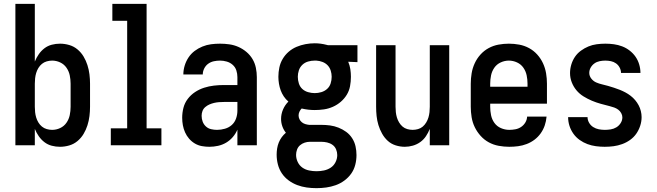

<svg xmlns="http://www.w3.org/2000/svg" viewBox="-20 -755 3415 998"><path d="M292 8Q270 8 249 2.5Q228 -3 211 -16Q194 -29 181.5 -47Q169 -65 161 -85V0H60V-735H161V-435Q169 -455 181.5 -473Q194 -491 211 -504Q228 -517 249 -522.5Q270 -528 292 -528Q316 -528 340 -521Q364 -514 383 -498Q402 -482 414.5 -461Q427 -440 434.5 -416.5Q442 -393 445 -368.5Q448 -344 448 -320V-200Q448 -176 445 -151.5Q442 -127 434.5 -103.5Q427 -80 414.5 -59Q402 -38 383 -22Q364 -6 340 1Q316 8 292 8ZM251 -80Q273 -80 293 -89.5Q313 -99 325.5 -117Q338 -135 342.5 -156.5Q347 -178 347 -200V-320Q347 -342 342.5 -363.5Q338 -385 325.5 -403Q313 -421 293 -430.5Q273 -440 251 -440Q237 -440 223 -436Q209 -432 198 -423Q187 -414 179.5 -401.5Q172 -389 168 -375.5Q164 -362 162.5 -348Q161 -334 161 -320V-200Q161 -186 162.5 -172Q164 -158 168 -144.5Q172 -131 179.5 -118.5Q187 -106 198 -97Q209 -88 223 -84Q237 -80 251 -80Z M556 0V-88H641V-647H564V-735H742V-88H819V0Z M1068 8Q1049 8 1029.5 4.5Q1010 1 993 -9Q976 -19 963 -34Q950 -49 942 -67Q934 -85 930.5 -104Q927 -123 927 -143Q927 -169 933.5 -194.5Q940 -220 956 -241Q972 -262 994 -276.5Q1016 -291 1041 -299Q1066 -307 1092 -310Q1118 -313 1144 -313H1214V-354Q1214 -372 1208.5 -389Q1203 -406 1189.5 -418Q1176 -430 1158.5 -435Q1141 -440 1124 -440Q1107 -440 1091 -436.5Q1075 -433 1062 -423.5Q1049 -414 1041.5 -399Q1034 -384 1034 -368Q1034 -368 1034 -368Q1034 -368 1034 -368H933Q933 -368 933 -368Q933 -368 933 -368Q933 -391 940 -414Q947 -437 960 -456.5Q973 -476 991.5 -490Q1010 -504 1032 -513Q1054 -522 1077 -525Q1100 -528 1124 -528Q1148 -528 1172.5 -524.5Q1197 -521 1219.5 -511Q1242 -501 1261 -485Q1280 -469 1292.5 -448Q1305 -427 1310 -402.5Q1315 -378 1315 -354V0H1214V-81Q1205 -60 1190 -42.5Q1175 -25 1155.5 -13.5Q1136 -2 1113.5 3Q1091 8 1068 8ZM1108 -80Q1129 -80 1149.5 -86Q1170 -92 1185 -105.5Q1200 -119 1207 -139Q1214 -159 1214 -180V-225H1144Q1131 -225 1118 -224Q1105 -223 1092.5 -220Q1080 -217 1068.5 -212Q1057 -207 1047 -198.5Q1037 -190 1032.5 -178Q1028 -166 1028 -153Q1028 -137 1033.5 -122.5Q1039 -108 1050.5 -97.5Q1062 -87 1077.5 -83.5Q1093 -80 1108 -80Z M1625 223Q1599 223 1574 219.5Q1549 216 1525 207Q1501 198 1480 182.5Q1459 167 1445 146Q1431 125 1424.5 100Q1418 75 1418 49Q1418 33 1420.5 17Q1423 1 1429 -14Q1435 -29 1444.5 -42Q1454 -55 1466 -65Q1454 -80 1447.5 -98.5Q1441 -117 1441 -137Q1441 -162 1451 -185.5Q1461 -209 1479 -227Q1465 -239 1455 -254Q1445 -269 1439 -285.5Q1433 -302 1430 -320Q1427 -338 1427 -356Q1427 -380 1432 -404Q1437 -428 1449.5 -449Q1462 -470 1480.5 -486Q1499 -502 1521.5 -511.5Q1544 -521 1568 -525.5Q1592 -530 1616 -530Q1631 -530 1646.5 -528Q1662 -526 1677 -522L1685 -520H1838V-432L1790 -434Q1798 -415 1801 -395.5Q1804 -376 1804 -356Q1804 -331 1799.5 -307Q1795 -283 1782.5 -262.5Q1770 -242 1751.5 -226Q1733 -210 1710.5 -200Q1688 -190 1664 -186.5Q1640 -183 1616 -183Q1599 -183 1582 -185Q1565 -187 1548 -191Q1541 -184 1536.5 -174.5Q1532 -165 1532 -155Q1532 -145 1536.5 -135.5Q1541 -126 1549 -119.5Q1557 -113 1567 -110Q1577 -107 1587 -106Q1588 -106 1588.5 -106Q1589 -106 1590 -106Q1592 -106 1595 -106Q1598 -106 1600 -106H1650Q1673 -106 1695.5 -103Q1718 -100 1739.5 -91.5Q1761 -83 1779.5 -69.5Q1798 -56 1810.5 -36.5Q1823 -17 1828 5.5Q1833 28 1833 51Q1833 77 1826.5 102Q1820 127 1805.5 147.5Q1791 168 1770 183.5Q1749 199 1725 207.5Q1701 216 1676 219.5Q1651 223 1625 223ZM1616 -271Q1633 -271 1650 -276Q1667 -281 1680 -292.5Q1693 -304 1698.5 -321Q1704 -338 1704 -356Q1704 -372 1699 -388Q1694 -404 1683 -415.5Q1672 -427 1656.5 -433Q1641 -439 1624 -440H1616Q1616 -440 1615.5 -440Q1615 -440 1615 -440Q1598 -440 1581 -435Q1564 -430 1551.5 -418Q1539 -406 1533.5 -389.5Q1528 -373 1528 -356Q1528 -338 1533.5 -321Q1539 -304 1551.5 -292.5Q1564 -281 1581.5 -276Q1599 -271 1616 -271ZM1625 135Q1645 135 1664 131Q1683 127 1699 116.5Q1715 106 1724 88Q1733 70 1733 51Q1733 36 1727 21.5Q1721 7 1708.5 -2Q1696 -11 1680.5 -14.5Q1665 -18 1650 -18H1600Q1598 -18 1596 -18Q1594 -18 1591 -18Q1577 -18 1563.5 -13.5Q1550 -9 1539.5 0Q1529 9 1524 22.5Q1519 36 1519 50Q1519 69 1527.5 87Q1536 105 1551.5 116Q1567 127 1586.5 131Q1606 135 1625 135Z M2084 8Q2060 8 2036.5 0.5Q2013 -7 1995.5 -23Q1978 -39 1966 -60.5Q1954 -82 1947 -105Q1940 -128 1937.5 -152Q1935 -176 1935 -200V-520H2036V-200Q2036 -186 2037.5 -172Q2039 -158 2043 -144.5Q2047 -131 2054.5 -118.5Q2062 -106 2072.5 -97Q2083 -88 2097 -84Q2111 -80 2125 -80Q2139 -80 2153 -84Q2167 -88 2177.5 -97Q2188 -106 2195.5 -118.5Q2203 -131 2207 -144.5Q2211 -158 2212.5 -172Q2214 -186 2214 -200V-520H2315V0H2214V-85Q2206 -65 2194 -47Q2182 -29 2164.5 -16.5Q2147 -4 2126 2Q2105 8 2084 8Z M2627 8Q2600 8 2572.5 3Q2545 -2 2521 -15Q2497 -28 2478.5 -48.5Q2460 -69 2448 -93.5Q2436 -118 2431.5 -145.5Q2427 -173 2427 -200V-320Q2427 -347 2431.5 -374Q2436 -401 2447.5 -426Q2459 -451 2477.5 -471.5Q2496 -492 2520 -505Q2544 -518 2571 -523Q2598 -528 2625 -528Q2652 -528 2679 -523Q2706 -518 2730 -505Q2754 -492 2772.5 -471.5Q2791 -451 2802.5 -426Q2814 -401 2818.5 -374Q2823 -347 2823 -320V-216H2528V-200Q2528 -178 2532.5 -156Q2537 -134 2550 -116Q2563 -98 2584 -89Q2605 -80 2627 -80Q2643 -80 2659 -83Q2675 -86 2688.5 -95Q2702 -104 2710.5 -118Q2719 -132 2720 -149H2821Q2819 -125 2811.5 -103Q2804 -81 2790.5 -62Q2777 -43 2758.5 -29Q2740 -15 2718 -6.5Q2696 2 2673 5Q2650 8 2627 8ZM2722 -304V-320Q2722 -342 2717.5 -363.5Q2713 -385 2700.5 -403Q2688 -421 2667.5 -430.5Q2647 -440 2625 -440Q2603 -440 2582.5 -430.5Q2562 -421 2549.5 -403Q2537 -385 2532.5 -363.5Q2528 -342 2528 -320V-304Z M3123 8Q3101 8 3078 5Q3055 2 3033.5 -6Q3012 -14 2993 -27.5Q2974 -41 2960.5 -60Q2947 -79 2940 -101Q2933 -123 2933 -146Q2933 -146 2933 -146Q2933 -146 2933 -146H3034Q3034 -131 3042 -117Q3050 -103 3063.5 -94.5Q3077 -86 3092.5 -83Q3108 -80 3124 -80Q3139 -80 3154.5 -82.5Q3170 -85 3183.5 -93Q3197 -101 3206 -115Q3215 -129 3215 -145Q3215 -156 3209 -167Q3203 -178 3193.5 -185Q3184 -192 3173 -196Q3162 -200 3150 -203Q3126 -209 3102.5 -215.5Q3079 -222 3056.5 -231.5Q3034 -241 3013 -254Q2992 -267 2976.5 -285.5Q2961 -304 2952 -327Q2943 -350 2943 -375Q2943 -397 2949.5 -419Q2956 -441 2968.5 -459.5Q2981 -478 2999.5 -491.5Q3018 -505 3038.5 -513.5Q3059 -522 3081.5 -525Q3104 -528 3127 -528Q3149 -528 3171 -525Q3193 -522 3214 -514Q3235 -506 3253 -492Q3271 -478 3283.5 -460Q3296 -442 3302.5 -420Q3309 -398 3309 -376Q3309 -376 3309 -376Q3309 -376 3309 -376H3208Q3208 -390 3201 -403.5Q3194 -417 3182 -425.5Q3170 -434 3155.5 -437Q3141 -440 3126 -440Q3112 -440 3097 -437Q3082 -434 3070 -425.5Q3058 -417 3050.5 -404Q3043 -391 3043 -376Q3043 -360 3053.5 -346.5Q3064 -333 3079 -326.5Q3094 -320 3109.5 -316.5Q3125 -313 3140.5 -308.5Q3156 -304 3171.5 -299Q3187 -294 3202 -288Q3217 -282 3231 -274.5Q3245 -267 3258 -257Q3271 -247 3281.5 -234.5Q3292 -222 3299.5 -208Q3307 -194 3311 -178Q3315 -162 3315 -146Q3315 -123 3307.5 -100.5Q3300 -78 3287 -59.5Q3274 -41 3255 -27.5Q3236 -14 3214 -6Q3192 2 3169.5 5Q3147 8 3123 8Z"/></svg>

Font: Zed Sans Semibold
Style: Regular
Weight: 600
Designer: Belleve Invis
Foundry: Belleve Invis
Version: Version 1.0.0; ttfautohint (v1.8.4)